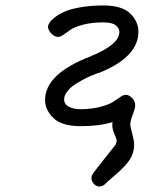

<svg xmlns="http://www.w3.org/2000/svg" viewBox="-20 -456 565 703"><path d="M145 -89.8Q145 -185.1 310.1 -249Q314.9 -251 316.9 -252Q417 -293.9 417 -338.9Q417 -353 403.6 -363.5Q390.1 -374 357.9 -374Q315.9 -374 283.9 -365.5Q252 -356.9 238.5 -347.4Q225.1 -337.9 213.1 -329.3Q201.2 -320.8 192.9 -320.8Q179.7 -320.8 167.7 -333.5Q155.8 -346.2 155.8 -357.9Q155.8 -363.8 160.9 -372.3Q166 -380.9 180.4 -392.3Q194.8 -403.8 216.3 -413.3Q237.8 -422.9 274.9 -429.4Q312 -436 357.9 -436Q426.8 -436 456.8 -406.5Q486.8 -377 486.8 -339.8Q486.8 -250 352.1 -192.9Q351.1 -192.9 336.4 -187.5Q321.8 -182.1 308.8 -176.5Q295.9 -170.9 277.8 -160.9Q259.8 -150.9 246.8 -141.4Q233.9 -131.8 224.4 -118.4Q214.8 -105 214.8 -91.8Q214.8 -74.7 231.9 -65.4Q249 -56.2 273.9 -56.2Q314.9 -56.2 346.9 -64.7Q378.9 -73.2 393.1 -82.5Q407.2 -91.8 419.7 -100.3Q432.1 -108.9 439.9 -108.9Q452.1 -108.9 463.6 -97.4Q475.1 -85.9 475.1 -69.8Q475.1 -60.1 466.1 -36.6Q457 -13.2 457 1Q457 7.8 464.1 33.4Q471.2 59.1 471.2 73.2Q471.2 103 456.1 127Q440.9 150.9 408.9 178.5Q377 206.1 374 209Q357.9 227.1 345.2 227.1Q333 227.1 324 217.5Q314.9 208 314.9 195.8Q314.9 188 320.6 179.4Q326.2 170.9 361.8 126Q383.8 98.1 398.9 79.1Q406.7 70.3 407.2 59.1Q407.2 53.2 399.2 35.2Q391.1 17.1 391.1 1Q391.1 -1 391.6 -4.4Q392.1 -7.8 392.1 -8.8Q341.3 6.3 274.9 5.9Q206.1 5.9 175.5 -23.9Q145 -53.7 145 -89.8Z"/></svg>

Font: CMU Typewriter Text
Style: Italic
Weight: 500
Italic angle: -14.04°
Version: Version 0.7.0